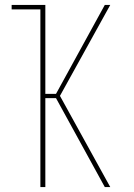

<svg xmlns="http://www.w3.org/2000/svg" viewBox="-20 -755 540 775"><path d="M143 0V-717H27V-735H163V-376H206L403 -735H425L222 -368L425 0H403L206 -359H163V0Z"/></svg>

Font: Iosevka Thin
Style: Regular
Weight: 100
Monospace: yes
Designer: Belleve Invis
Foundry: Belleve Invis
Version: Version 32.5.0; ttfautohint (v1.8.4)